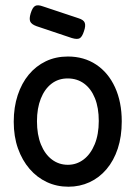

<svg xmlns="http://www.w3.org/2000/svg" viewBox="-20 -692 514 727"><path d="M239 15Q195 15 157.5 -2.5Q120 -20 92 -52.5Q64 -85 48 -130Q32 -175 32 -231Q32 -286 47 -331.5Q62 -377 89 -409.5Q116 -442 153.5 -460Q191 -478 237 -478Q298 -478 344 -447.5Q390 -417 415.5 -361.5Q441 -306 441 -232Q441 -175 426 -129.5Q411 -84 383.5 -51.5Q356 -19 319 -2Q282 15 239 15ZM237 -68Q270 -68 296.5 -88Q323 -108 338.5 -145.5Q354 -183 354 -234Q354 -284 339.5 -320Q325 -356 298.5 -375.5Q272 -395 236 -395Q201 -395 175 -375Q149 -355 134.5 -318.5Q120 -282 120 -233Q120 -182 135 -145Q150 -108 176.5 -88Q203 -68 237 -68ZM252 -548 118 -593Q99 -600 94.5 -610.5Q90 -621 96 -641Q103 -664 113 -669.5Q123 -675 142 -668L277 -623Q297 -617 301 -605.5Q305 -594 298 -574Q291 -552 281.5 -547Q272 -542 252 -548Z"/></svg>

Font: Fredoka SemiCondensed
Style: Regular
Weight: 400
Width: 4
Designer: Ben Nathan
Foundry: Milena B. Brandão, Ben Nathan
Version: Version 2.001